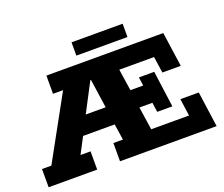

<svg xmlns="http://www.w3.org/2000/svg" viewBox="-119 -883 1234 1059"><g transform="rotate(-20 498.5 -354.0)"><path d="M-2 0V-107H53L256 -476H197V-583H883L912 -380H804L790 -476H586L605 -349H680L673 -399H763L792 -186H703L695 -242H619L639 -107H861L847 -208H955L984 0H417V-107H473L455 -227L498 -201H239L296 -244L224 -107H283V0ZM306 -266 287 -307H484L448 -283L420 -476H416ZM390 -630V-708H690V-630Z"/></g></svg>

Font: Rokkitt ExtraBold
Style: Regular
Weight: 800
Version: Version 3.103